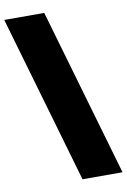

<svg xmlns="http://www.w3.org/2000/svg" viewBox="-100 -867 690 1045"><g transform="rotate(-10 245.0 -344.0)"><path d="M269 120 0 -808H221L490 120Z"/></g></svg>

Font: Encode Sans Semi Expanded Black
Style: Regular
Weight: 900
Width: 6
Designer: Multiple Designers
Foundry: Impallari Type
Version: Version 2.000